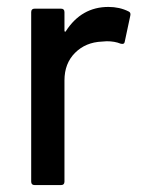

<svg xmlns="http://www.w3.org/2000/svg" viewBox="-20 -534 411 554"><path d="M351 -501Q358 -498 356 -489L340 -414Q339 -405 328 -408Q311 -415 288 -415L274 -414Q227 -412 196.5 -381.5Q166 -351 166 -302V-10Q166 0 156 0H80Q70 0 70 -10V-499Q70 -509 80 -509H156Q166 -509 166 -499V-446Q166 -443 167.5 -442.5Q169 -442 170 -444Q215 -514 293 -514Q325 -514 351 -501Z"/></svg>

Font: Amber EN Medium
Style: Regular
Weight: 500
Designer: Jeremy Tribby
Foundry: Tribby Type Co.
Version: Version 1.403 November 24, 2021